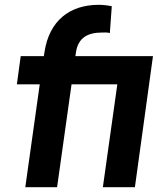

<svg xmlns="http://www.w3.org/2000/svg" viewBox="-20 -777 666 797"><path d="M217 0 277 -427H467L407 0H540L615 -544H293L295 -558C304 -621 344 -642 405 -642C412 -642 423 -643 436 -640L444 -751C431 -754 410 -757 390 -757C268 -757 185 -690 165 -563L162 -544H66L50 -427H145L85 0Z"/></svg>

Font: Plus Jakarta Sans
Style: Bold Italic
Weight: 700
Italic angle: -8°
Designer: Gumpita Rahayu
Foundry: Tokotype
Version: Version 2.071;gftools[0.9.30]